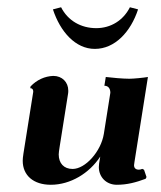

<svg xmlns="http://www.w3.org/2000/svg" viewBox="-20 -509 447 534"><path d="M247.6 -430.7C205.1 -430.7 168.7 -451.7 149.9 -488.8L127.2 -482.9C147.5 -420.9 189.7 -373 243.7 -373C299.6 -373 343.5 -420.4 364 -482.9L341.3 -488.8C323 -452.4 288.3 -430.7 247.6 -430.7ZM45.2 -82C43.7 -72.5 43.2 -66.4 43.2 -61.8C43.2 -21.2 73 4.9 121.3 4.9C176 4.9 228.5 -27.1 258.8 -73.5C255.6 -55.2 254.9 -50.3 254.9 -44.4C254.9 -16.4 275.6 4.9 304.9 4.9C333.7 4.9 357.9 -1.7 385 -11.7L387.5 -16.6L380.6 -36.9L375.7 -39.3C372.1 -37.8 369.4 -37.1 366.2 -37.1C357.9 -37.1 352.8 -41.3 352.8 -49.6C352.8 -50.5 353 -52.5 354 -58.6L391.4 -294.9C379.4 -292.7 351.3 -290 339.8 -290C320.8 -290 290.5 -293 274.2 -294.9L270.3 -270.5C281 -270.5 286.9 -262.9 286.9 -251L268.8 -136.7C261 -87.9 217.5 -39.1 181.9 -39.1C157.7 -39.1 143.3 -54.9 143.3 -79.6C143.3 -83.3 144.3 -91.1 146.2 -102.8L169.4 -249C169.9 -251.7 169.9 -254.4 169.9 -257.1C169.9 -280.5 152.8 -297.9 128.2 -297.9C104.5 -296.9 82.5 -287.1 64.9 -268.6L64.2 -263.7C70.1 -263.7 72.5 -260 72.5 -253.9Z"/></svg>

Font: RisaltypS01
Style: Medium
Weight: 500
Italic angle: -9°
Designer: gluk
Foundry: gluk
Version: Version 0.24